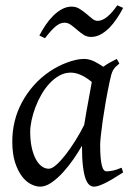

<svg xmlns="http://www.w3.org/2000/svg" viewBox="-20 -677 490 717"><path d="M294.4 -210.4Q297.9 -232.4 302 -256.1Q306.2 -279.8 310.3 -301.8Q314.5 -323.7 317.6 -342Q320.8 -360.4 322.8 -371.1Q315.4 -377 306.6 -383.1Q297.9 -389.2 287.8 -394.3Q277.8 -399.4 266.8 -402.6Q255.9 -405.8 244.1 -405.8Q221.7 -405.8 201.9 -394.8Q182.1 -383.8 165.3 -365.7Q148.4 -347.7 135 -324.5Q121.6 -301.3 112.3 -276.6Q103 -252 97.9 -228Q92.8 -204.1 92.8 -185.1Q92.8 -153.3 98.1 -127.9Q103.5 -102.5 112.8 -84.5Q122.1 -66.4 134.8 -56.6Q147.5 -46.9 162.1 -46.9Q173.8 -46.9 190.7 -61.8Q207.5 -76.7 225.8 -100.3Q244.1 -124 262.2 -153.1Q280.3 -182.1 294.4 -210.4ZM439.9 -33.2Q397.5 -5.4 371.3 7.3Q345.2 20 331.1 20Q322.3 20 314.2 13.9Q306.2 7.8 299.8 -9Q293.5 -25.9 289.8 -55.7Q286.1 -85.4 286.1 -132.8Q273.4 -110.4 255.1 -83.7Q236.8 -57.1 215.8 -33.9Q194.8 -10.7 172.6 4.6Q150.4 20 129.9 20Q113.8 20 95.5 10.7Q77.1 1.5 61.8 -18.8Q46.4 -39.1 36.1 -71Q25.9 -103 25.9 -148.9Q25.9 -187.5 34.9 -224.4Q43.9 -261.2 62 -294.9Q80.1 -328.6 106.2 -358.2Q132.3 -387.7 167 -411.1Q180.2 -419.9 196 -428.2Q211.9 -436.5 228.8 -442.9Q245.6 -449.2 262.2 -453.1Q278.8 -457 293.9 -457Q304.2 -457 314 -454.3Q323.7 -451.7 332.8 -447.3Q341.8 -442.9 350.1 -437.7Q358.4 -432.6 365.7 -427.7Q377 -436 389.6 -443.1Q402.3 -450.2 416 -457L425.8 -439.9Q417.5 -433.1 412.1 -427.7Q406.7 -422.4 402.6 -415.3Q398.4 -408.2 395.5 -397.9Q392.6 -387.7 389.2 -371.1Q381.8 -335.9 375.2 -299.1Q368.7 -262.2 364 -229.5Q359.4 -196.8 356.7 -171.9Q354 -147 354 -136.2Q354 -108.4 355.7 -89.4Q357.4 -70.3 360.4 -58.8Q363.3 -47.4 367.7 -42.2Q372.1 -37.1 377.9 -37.1Q387.7 -37.1 401.1 -39.8Q414.6 -42.5 434.1 -50.8ZM439.9 -647.5Q429.7 -627.9 416.7 -608.4Q403.8 -588.9 388.7 -573.5Q373.5 -558.1 356.2 -548.6Q338.9 -539.1 319.8 -539.1Q304.2 -539.1 291.7 -547.4Q279.3 -555.7 267.8 -565.7Q256.3 -575.7 244.9 -584Q233.4 -592.3 220.7 -592.3Q203.6 -592.3 186 -576.9Q168.5 -561.5 147.9 -534.2L127 -544.4Q137.2 -564 150.1 -583.3Q163.1 -602.5 178.5 -617.9Q193.8 -633.3 211.4 -642.8Q229 -652.3 247.6 -652.3Q263.7 -652.3 277.1 -644Q290.5 -635.7 302.2 -625.7Q314 -615.7 324.2 -607.4Q334.5 -599.1 344.7 -599.1Q361.8 -599.1 380.6 -614.5Q399.4 -629.9 418 -657.2Z"/></svg>

Font: Gentium Plus
Style: Italic
Weight: 400
Italic angle: -8°
Designer: J. Victor Gaultney, Annie Olsen, Iska Routamaa
Foundry: SIL International
Version: Version 1.510